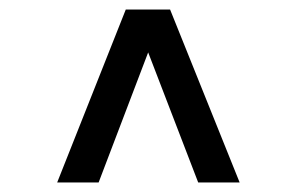

<svg xmlns="http://www.w3.org/2000/svg" viewBox="-20 -688 622 403"><path d="M100 -305 244 -668H337L483 -305H396L291 -578L187 -305Z"/></svg>

Font: Gantari Medium
Style: Regular
Weight: 500
Designer: Anugrah Pasau
Foundry: Lafontype
Version: Version 1.000; ttfautohint (v1.8.4.7-5d5b)